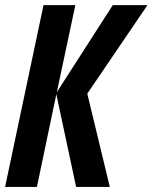

<svg xmlns="http://www.w3.org/2000/svg" viewBox="-22 -734 599 754"><path d="M-2 0 148.9 -713.9H273.9L201.2 -372.1L420.9 -713.9H557.1L320.8 -366.2L409.2 0H276.9L199.2 -363.8L123 0Z"/></svg>

Font: Open Sans Condensed
Style: Bold Italic
Weight: 700
Width: 3
Italic angle: -12°
Designer: Monotype Design Team
Foundry: Monotype Imaging Inc.
Version: Version 3.003; ttfautohint (v1.8.4)